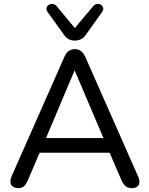

<svg xmlns="http://www.w3.org/2000/svg" viewBox="-20 -966 773 993"><path d="M365 -600 218 -252H515L367 -600ZM75 7Q57 7 46.5 -1Q36 -9 35 -17.5Q34 -26 34 -29Q34 -40 40 -54L313 -672Q322 -693 336 -702.5Q350 -712 367 -712Q384 -712 397.5 -702.5Q411 -693 421 -672L694 -54Q701 -40 701 -27Q701 -25 700 -16.5Q699 -8 689 -0.5Q679 7 661 7Q641 7 629 -3.5Q617 -14 608 -34L547 -176H185L124 -34Q115 -12 104 -2.5Q93 7 75 7ZM367 -756Q350 -756 336 -763Q322 -770 311 -786L226 -904Q218 -915 220.5 -925Q223 -935 232.5 -941Q242 -947 253 -945.5Q264 -944 274 -933L367 -821L461 -933Q471 -944 482 -945.5Q493 -947 502 -941Q511 -935 513.5 -925.5Q516 -916 508 -904L424 -786Q413 -770 398.5 -763Q384 -756 367 -756Z"/></svg>

Font: Nunito Medium
Style: Regular
Weight: 500
Designer: Vernon Adams
Foundry: Vernon Adams
Version: Version 3.602